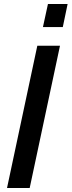

<svg xmlns="http://www.w3.org/2000/svg" viewBox="-20 -937 357 957"><path d="M194 -802 219 -917H317L293 -802ZM166 -709H279L128 0H15Z"/></svg>

Font: Raleway-v4020 SemiBold
Style: Italic
Weight: 600
Italic angle: -12°
Designer: Matt McInerney, Pablo Impallari, Rodrigo Fuenzalida
Foundry: Matt McInerney, Pablo Impallari, Rodrigo Fuenzalida
Version: Version 4.020;PS 004.020;hotconv 1.0.88;makeotf.lib2.5.64775